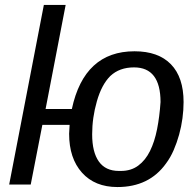

<svg xmlns="http://www.w3.org/2000/svg" viewBox="-20 -745 792 775"><path d="M628 -333Q628 -473 521 -473Q462 -473 425 -438Q390 -403 371 -336Q352 -270 352 -203Q352 -131 379 -93Q406 -55 460 -55H468Q509 -55 538 -76.5Q567 -98 585.5 -135.5Q604 -173 614 -223.5Q624 -274 628 -333ZM17 0 157 -725H245L164 -305H270Q320 -538 523 -538Q619 -538 670 -485.5Q721 -433 721 -333Q721 -301 716.5 -267.5Q712 -234 703 -201.5Q694 -169 681 -139Q668 -109 650 -85Q582 10 454 10Q363 10 311 -48Q259 -106 259 -205L261 -241H151L104 0Z"/></svg>

Font: Libra Sans Modern
Style: Italic
Weight: 400
Italic angle: -12°
Foundry: Stefan Peev, Context Ltd
Version: Version 1.000